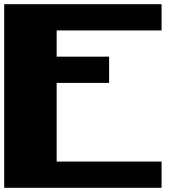

<svg xmlns="http://www.w3.org/2000/svg" viewBox="-20 -895 915 915"><path d="M0 0H750V-125H250V-500H500V-625H250V-750H750V-875H0Z"/></svg>

Font: Faithful 32x
Style: Bold
Weight: 400
Foundry: Faithful Resource Pack
Version: Version 1.0; January 27, 2023